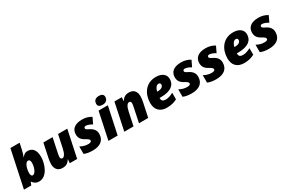

<svg xmlns="http://www.w3.org/2000/svg" viewBox="134 -2087 5074 3407"><g transform="rotate(-30 2671.0 -383.5)"><path d="M321 10C489 10 566 -217 566 -352C566 -509 494 -563 409 -563C347 -563 323 -532 297 -500H293C305 -528 325 -586 337 -647L361 -760H172L11 0H161L185 -61H189C228 -10 265 10 321 10ZM275 -142C249 -142 237 -170 237 -212C237 -294 272 -411 331 -411C359 -411 373 -386 373 -341C373 -246 327 -142 275 -142Z M800 10C870 10 916 -15 952 -77H956L950 0H1101L1218 -553H1029L972 -284C951 -185 915 -141 882 -141C862 -141 845 -155 845 -183C845 -206 850 -235 854 -252L917 -553H728L666 -259C659 -224 654 -184 654 -147C654 -62 697 10 800 10Z M1418 10C1568 10 1664 -55 1664 -192C1664 -260 1629 -311 1554 -348C1508 -371 1489 -382 1489 -401C1489 -423 1503 -434 1526 -434C1564 -434 1615 -412 1652 -388L1711 -511C1655 -546 1596 -563 1524 -563C1369 -563 1297 -492 1297 -388C1297 -318 1327 -272 1396 -234C1463 -197 1472 -185 1472 -163C1472 -133 1429 -129 1406 -129C1353 -129 1304 -140 1244 -173V-21C1287 -1 1344 10 1418 10Z M1975 -606C2050 -606 2085 -647 2085 -708C2085 -759 2042 -777 1992 -777C1923 -777 1882 -741 1882 -675C1882 -624 1922 -606 1975 -606ZM1742 0H1931L2049 -553H1859Z M2067 0H2256L2313 -270C2333 -368 2366 -413 2403 -413C2423 -413 2440 -399 2440 -371C2440 -348 2435 -319 2431 -302L2368 0H2557L2619 -294C2626 -329 2631 -369 2631 -406C2631 -491 2588 -563 2485 -563C2415 -563 2369 -538 2333 -476H2329L2335 -553H2184Z M2938 10C3034 10 3090 -10 3149 -40V-174C3092 -144 3045 -126 2989 -126C2936 -126 2909 -149 2909 -198V-206H2938C3144 -206 3235 -287 3235 -409C3235 -502 3160 -563 3036 -563C2821 -563 2719 -390 2719 -209C2719 -73 2798 10 2938 10ZM2942 -324H2928C2935 -375 2971 -435 3015 -435C3043 -435 3056 -419 3056 -398C3056 -364 3027 -324 2942 -324Z M3446 10C3596 10 3692 -55 3692 -192C3692 -260 3657 -311 3582 -348C3536 -371 3517 -382 3517 -401C3517 -423 3531 -434 3554 -434C3592 -434 3643 -412 3680 -388L3739 -511C3683 -546 3624 -563 3552 -563C3397 -563 3325 -492 3325 -388C3325 -318 3355 -272 3424 -234C3491 -197 3500 -185 3500 -163C3500 -133 3457 -129 3434 -129C3381 -129 3332 -140 3272 -173V-21C3315 -1 3372 10 3446 10Z M3948 10C4098 10 4194 -55 4194 -192C4194 -260 4159 -311 4084 -348C4038 -371 4019 -382 4019 -401C4019 -423 4033 -434 4056 -434C4094 -434 4145 -412 4182 -388L4241 -511C4185 -546 4126 -563 4054 -563C3899 -563 3827 -492 3827 -388C3827 -318 3857 -272 3926 -234C3993 -197 4002 -185 4002 -163C4002 -133 3959 -129 3936 -129C3883 -129 3834 -140 3774 -173V-21C3817 -1 3874 10 3948 10Z M4521 10C4617 10 4673 -10 4732 -40V-174C4675 -144 4628 -126 4572 -126C4519 -126 4492 -149 4492 -198V-206H4521C4727 -206 4818 -287 4818 -409C4818 -502 4743 -563 4619 -563C4404 -563 4302 -390 4302 -209C4302 -73 4381 10 4521 10ZM4525 -324H4511C4518 -375 4554 -435 4598 -435C4626 -435 4639 -419 4639 -398C4639 -364 4610 -324 4525 -324Z M5029 10C5179 10 5275 -55 5275 -192C5275 -260 5240 -311 5165 -348C5119 -371 5100 -382 5100 -401C5100 -423 5114 -434 5137 -434C5175 -434 5226 -412 5263 -388L5322 -511C5266 -546 5207 -563 5135 -563C4980 -563 4908 -492 4908 -388C4908 -318 4938 -272 5007 -234C5074 -197 5083 -185 5083 -163C5083 -133 5040 -129 5017 -129C4964 -129 4915 -140 4855 -173V-21C4898 -1 4955 10 5029 10Z"/></g></svg>

Font: Noto Sans Black
Style: Italic
Weight: 900
Italic angle: -12°
Designer: Monotype Design Team
Foundry: Monotype Imaging Inc.
Version: Version 2.013